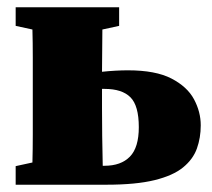

<svg xmlns="http://www.w3.org/2000/svg" viewBox="-20 -507 581 527"><path d="M23 -436V-487H307V-436L261 -426Q261 -399 260.5 -368.5Q260 -338 260 -310Q279 -312 297 -313Q315 -314 331 -314Q407 -314 450.5 -291.5Q494 -269 512.5 -234.5Q531 -200 531 -163Q531 -129 520.5 -99.5Q510 -70 482.5 -47.5Q455 -25 404 -12.5Q353 0 272 0H23V-51L69 -61Q70 -97 70 -138Q70 -179 70 -210V-277Q70 -308 70 -349Q70 -390 69 -426ZM260 -210Q260 -177 260.5 -133.5Q261 -90 262 -52H267Q312 -52 336.5 -77Q361 -102 361 -158Q361 -217 338 -240Q315 -263 267 -263Q266 -263 264 -263Q262 -263 260 -263Z"/></svg>

Font: Source Serif Pro Black
Style: Regular
Weight: 900
Designer: Frank Grießhammer
Foundry: Adobe Systems Incorporated
Version: Version 3.001;hotconv 1.0.111;makeotfexe 2.5.65597